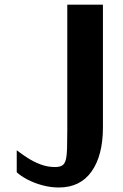

<svg xmlns="http://www.w3.org/2000/svg" viewBox="-20 -738 534 834"><path d="M52.7 10.3V-85.3Q73.1 -69.4 99.2 -52.5Q125.3 -35.6 155.8 -24Q186.2 -12.4 218.9 -12.4Q239 -12.4 249.9 -19Q260.7 -25.6 265.5 -42.9Q270.3 -60.2 271.3 -91.8Q272.3 -123.3 272.3 -173V-717.6H427.1V-184.1Q427.1 -63.3 378 6.6Q328.9 76.4 235.3 76.4Q199.9 76.4 164.6 66.9Q129.4 57.5 100 42.2Q70.7 26.9 52.7 10.3Z"/></svg>

Font: Russolo 10pt ExtraLight
Style: Regular
Weight: 200
Designer: Micah Stupak-Hahn
Version: Version 1.000